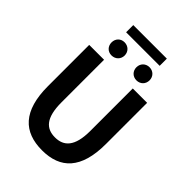

<svg xmlns="http://www.w3.org/2000/svg" viewBox="-297 -1193 1343 1343"><g transform="rotate(45 374.0 -521.5)"><path d="M376 14C556 14 661 -88 661 -333V-741H519V-320C519 -166 462 -114 376 -114C289 -114 235 -166 235 -320V-741H88V-333C88 -88 194 14 376 14ZM250 -799C288 -799 316 -827 316 -864C316 -901 288 -929 250 -929C212 -929 186 -901 186 -864C186 -827 212 -799 250 -799ZM208 -986H540V-1057H208ZM497 -799C535 -799 562 -827 562 -864C562 -901 535 -929 497 -929C459 -929 432 -901 432 -864C432 -827 459 -799 497 -799Z"/></g></svg>

Font: Noto Sans JP
Style: Bold
Weight: 700
Designer: Ryoko NISHIZUKA 西塚涼子 (kana, bopomofo & ideographs); Paul D. Hunt (Latin, Greek & Cyrillic); Sandoll Communications 산돌커뮤니
Foundry: Adobe
Version: Version 2.004;hotconv 1.0.118;makeotfexe 2.5.65603